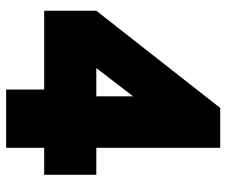

<svg xmlns="http://www.w3.org/2000/svg" viewBox="-76 -535 738 626"><g transform="rotate(90 293.0 -222.0)"><path d="M462 127V3H550V-167H462V-571H332L15 -167V3H272V127ZM294 -287V-167H202Z"/></g></svg>

Font: Raleway Black
Style: Regular
Weight: 900
Designer: Matt McInerney, Pablo Impallari, Rodrigo Fuenzalida
Foundry: Matt McInerney, Pablo Impallari, Rodrigo Fuenzalida
Version: Version 3.000g; ttfautohint (v1.5) -l 8 -r 28 -G 28 -x 14 -D